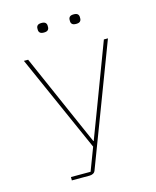

<svg xmlns="http://www.w3.org/2000/svg" viewBox="-127 -960 854 1048"><g transform="rotate(-15 300.0 -436.5)"><path d="M147 -19H258L307 -148L63 -698H87L246 -336L316 -177H318L378 -335L515 -698H538L280 -19Q276 -9 267 -4.5Q258 0 247 0H147ZM209 -819Q193 -819 186.5 -825.5Q180 -832 180 -842V-850Q180 -860 186.5 -866.5Q193 -873 209 -873Q225 -873 231.5 -866.5Q238 -860 238 -850V-842Q238 -832 231.5 -825.5Q225 -819 209 -819ZM391 -819Q375 -819 368.5 -825.5Q362 -832 362 -842V-850Q362 -860 368.5 -866.5Q375 -873 391 -873Q407 -873 413.5 -866.5Q420 -860 420 -850V-842Q420 -832 413.5 -825.5Q407 -819 391 -819Z"/></g></svg>

Font: IBM Plex Mono Thin
Style: Regular
Weight: 100
Monospace: yes
Designer: Mike Abbink, Paul van der Laan, Pieter van Rosmalen
Foundry: Bold Monday
Version: Version 2.3